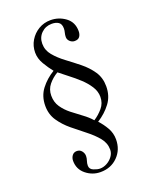

<svg xmlns="http://www.w3.org/2000/svg" viewBox="-147 -691 746 946"><g transform="rotate(-20 226.0 -218.0)"><path d="M383.8 -211.9Q383.8 -161.1 356.2 -124.3Q328.6 -87.4 286.6 -61Q307.6 -38.6 323.7 -10.5Q339.8 17.6 339.8 50.3Q339.8 104.5 304.2 140.4Q268.6 176.3 213.9 176.3Q171.4 176.3 137.9 149.2Q104.5 122.1 104.5 78.1Q104.5 62.5 113.3 50.5Q122.1 38.6 138.2 38.6Q153.8 38.6 163.3 50.5Q172.9 62.5 172.9 76.7Q172.9 88.9 168.7 100.8Q164.6 112.8 164.6 125Q164.6 143.6 183.8 151.4Q203.1 159.2 217.3 159.2Q235.8 159.2 253.9 149.2Q272 139.2 283.7 122.8Q295.4 106.4 295.4 87.9Q295.4 53.7 272.5 25.6Q249.5 -2.4 215.8 -28.6Q182.1 -54.7 148.2 -82.8Q114.3 -110.8 91.3 -144.8Q68.4 -178.7 68.4 -223.1Q68.4 -273.9 96.4 -310.5Q124.5 -347.2 166 -372.1Q147 -395.5 129.2 -425.5Q111.3 -455.6 111.3 -486.8Q111.3 -521.5 128.4 -549.8Q145.5 -578.1 173.8 -595Q202.1 -611.8 236.3 -611.8Q279.8 -611.8 314.5 -586.2Q349.1 -560.5 349.1 -513.7Q349.1 -497.1 341.3 -485.6Q333.5 -474.1 314.5 -474.1Q300.8 -474.1 290 -484.1Q279.3 -494.1 279.3 -507.3Q279.3 -518.6 282.2 -529.3Q285.2 -540 285.2 -550.8Q285.2 -574.2 271.7 -583.5Q258.3 -592.8 236.3 -592.8Q203.6 -592.8 181.4 -571Q159.2 -549.3 159.2 -516.1Q159.2 -481.9 181.9 -454.6Q204.6 -427.2 238 -402.3Q271.5 -377.4 304.9 -350.6Q338.4 -323.7 361.1 -290.3Q383.8 -256.8 383.8 -211.9ZM181.2 -358.4Q153.3 -342.3 133.3 -317.9Q113.3 -293.5 113.3 -260.3Q113.3 -226.1 130.6 -200.7Q147.9 -175.3 173.8 -154.8Q199.7 -134.3 226.3 -115Q252.9 -95.7 271.5 -74.2Q297.4 -90.8 318.1 -115.2Q338.9 -139.6 338.9 -172.9Q338.9 -201.7 322 -228Q305.2 -254.4 279.8 -277.8Q254.4 -301.3 227.8 -321.5Q201.2 -341.8 181.2 -358.4Z"/></g></svg>

Font: Scheherazade New Rohingya
Style: Regular
Weight: 400
Designer: SIL International
Foundry: SIL International
Version: Version 3.000 ; LngRng